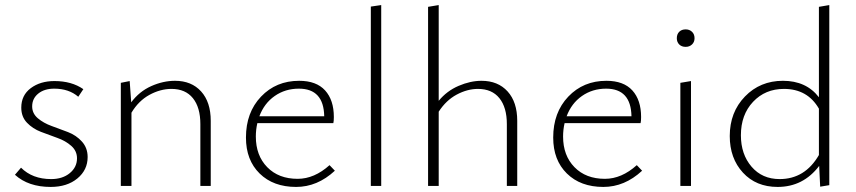

<svg xmlns="http://www.w3.org/2000/svg" viewBox="-20 -734 3380 758"><path d="M180 4Q92 4 39 -44L63 -72Q108 -27 182 -27Q227 -27 255.5 -50.5Q284 -74 284 -109Q284 -138 261.5 -158Q239 -178 206.5 -189.5Q174 -201 141.5 -213.5Q109 -226 86.5 -249.5Q64 -273 64 -309Q64 -358 101.5 -386Q139 -414 195 -414Q263 -414 309 -382L289 -352Q252 -384 194 -384Q155 -384 131 -364.5Q107 -345 107 -314Q107 -286 129.5 -267Q152 -248 184 -236.5Q216 -225 248.5 -212.5Q281 -200 303.5 -175Q326 -150 326 -114Q326 -63 285.5 -29.5Q245 4 180 4Z M671 -415Q736 -415 774 -373Q812 -331 812 -257V0H771V-244Q771 -310 741.5 -346.5Q712 -383 657 -383Q613 -383 570 -359.5Q527 -336 499 -289V0H457V-407L492 -414L498 -330Q530 -373 577 -394Q624 -415 671 -415Z M1281 -82 1302 -60Q1233 4 1149 4Q1059 4 1005 -49Q951 -102 951 -191Q951 -290 1010.5 -352.5Q1070 -415 1161 -415Q1229 -415 1263.5 -377Q1298 -339 1298 -272Q1298 -256 1296 -248H996Q990 -222 990 -195Q990 -120 1035 -74Q1080 -28 1155 -28Q1221 -28 1281 -82ZM1160 -384Q1106 -384 1064.5 -355Q1023 -326 1004 -275H1260Q1258 -384 1160 -384Z M1444 0V-708L1485 -714V0Z M1881 -415Q1946 -415 1984 -373Q2022 -331 2022 -257V0H1981V-244Q1981 -310 1951.5 -346.5Q1922 -383 1867 -383Q1825 -383 1783 -360.5Q1741 -338 1712 -293V0H1670V-707L1712 -714V-336Q1744 -375 1790.5 -395Q1837 -415 1881 -415Z M2494 -82 2515 -60Q2446 4 2362 4Q2272 4 2218 -49Q2164 -102 2164 -191Q2164 -290 2223.5 -352.5Q2283 -415 2374 -415Q2442 -415 2476.5 -377Q2511 -339 2511 -272Q2511 -256 2509 -248H2209Q2203 -222 2203 -195Q2203 -120 2248 -74Q2293 -28 2368 -28Q2434 -28 2494 -82ZM2373 -384Q2319 -384 2277.5 -355Q2236 -326 2217 -275H2473Q2471 -384 2373 -384Z M2687 -549Q2671 -549 2661.5 -558.5Q2652 -568 2652 -583Q2652 -599 2661.5 -608.5Q2671 -618 2687 -618Q2702 -618 2712 -608.5Q2722 -599 2722 -583Q2722 -568 2712 -558.5Q2702 -549 2687 -549ZM2666 0V-407L2708 -414V0Z M3213 -707 3254 -714V-3L3218 3L3214 -79Q3151 4 3050 4Q2965 4 2913 -52.5Q2861 -109 2861 -197Q2861 -291 2921 -353Q2981 -415 3071 -415Q3163 -415 3213 -350ZM3058 -27Q3158 -27 3213 -122V-305Q3168 -383 3075 -383Q3001 -383 2953 -332Q2905 -281 2905 -200Q2905 -125 2947 -76Q2989 -27 3058 -27Z"/></svg>

Font: EauTest Light
Style: Regular
Weight: 300
Designer: Christian Thalmann (Catharsis Fonts)
Version: Version 0.001;PS 000.001;hotconv 1.0.88;makeotf.lib2.5.64775